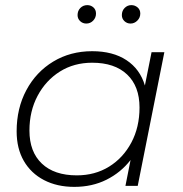

<svg xmlns="http://www.w3.org/2000/svg" viewBox="-20 -726 715 750"><path d="M270 4Q203 4 152 -22.5Q101 -49 73 -97.5Q45 -146 45 -213Q45 -303 83 -374Q121 -445 188 -485.5Q255 -526 340 -526Q421 -526 474 -491Q527 -456 546 -392L572 -522H622L518 0H470L490 -101Q452 -52 396 -24Q340 4 270 4ZM280 -41Q351 -41 406 -75Q461 -109 493 -169Q525 -229 525 -306Q525 -389 476.5 -435Q428 -481 340 -481Q269 -481 214 -446.5Q159 -412 127 -352Q95 -292 95 -216Q95 -133 143.5 -87Q192 -41 280 -41ZM490 -634Q476 -634 466 -643.5Q456 -653 456 -667Q456 -684 467 -695Q478 -706 493 -706Q507 -706 517.5 -697Q528 -688 528 -673Q528 -657 516.5 -645.5Q505 -634 490 -634ZM317 -634Q303 -634 293 -643.5Q283 -653 283 -667Q283 -684 294 -695Q305 -706 321 -706Q335 -706 345 -697Q355 -688 355 -673Q355 -657 344 -645.5Q333 -634 317 -634Z"/></svg>

Font: Montserrat Light
Style: Italic
Weight: 300
Italic angle: -11.3°
Designer: Julieta Ulanovsky
Foundry: Julieta Ulanovsky
Version: Version 9.000; ttfautohint (v1.8.4.7-5d5b)